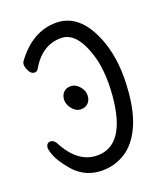

<svg xmlns="http://www.w3.org/2000/svg" viewBox="-137 -807 774 918"><g transform="rotate(-20 250.0 -348.0)"><path d="M226 22Q141 22 84 -41Q35 -97 21 -142Q15 -163 15 -169Q18 -194 38 -194Q54 -194 65 -176Q128 -54 228 -54Q371 -54 392 -296Q395 -330 395 -363Q395 -423 384 -476Q343 -641 254 -641Q158 -641 100 -541Q94 -529 81 -529Q64 -529 54 -548.5Q44 -568 44 -582Q44 -591 48 -597Q136 -718 257 -718Q365 -718 426 -593Q474 -494 474 -362Q474 -328 471 -292Q462 -183 428 -113Q394 -43 341.5 -10.5Q289 22 226 22ZM229 -288Q205 -288 186.5 -310.5Q168 -333 168 -356Q168 -379 181.5 -394Q195 -409 219 -409Q243 -409 262 -387.5Q281 -366 281 -342Q281 -318 267 -303Q253 -288 229 -288Z"/></g></svg>

Font: LXGW WenKai Mono TC
Style: Bold
Weight: 700
Designer: LXGW / Fontworks Inc.
Foundry: LXGW / Fontworks Inc.
Version: Version 1.330